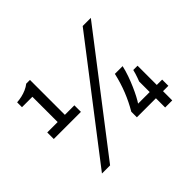

<svg xmlns="http://www.w3.org/2000/svg" viewBox="-156 -921 1156 1156"><g transform="rotate(-45 422.5 -343.0)"><path d="M117.5 12 663.5 -698H732.8L186.8 12ZM59.4 -340V-395.7H148V-610.8H59.4V-652.1Q80.1 -653.6 100.9 -658.2Q121.7 -662.8 141.6 -671.5Q161.6 -680.2 177.6 -693H209.4V-395.7H290.4V-340ZM667.6 0V-78.6H505.5V-126.2Q536.3 -178.2 559.2 -235.5Q582.1 -292.7 596.7 -357.2H662.6Q655.1 -323.9 643.1 -289.9Q631.1 -256 617.5 -225.1Q604 -194.1 591.2 -169.9Q578.4 -145.6 568.8 -131.6H667.6V-221.4Q672.2 -232.5 676.4 -245Q680.5 -257.5 684.7 -270.1Q688.8 -282.6 691.5 -295.4H728V-131.6H773.6V-78.6H728V0Z"/></g></svg>

Font: Archivo SemiBold
Style: Regular
Weight: 600
Designer: Hector Gatti
Foundry: Omnibus-Type
Version: Version 2.001